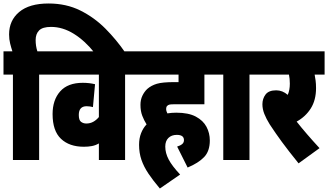

<svg xmlns="http://www.w3.org/2000/svg" viewBox="-20 -916 1878 1099"><path d="M54 -489H0V-622H51Q44 -643 38 -667Q32 -691 32 -719Q32 -799 90 -847.5Q148 -896 258 -896Q359 -896 439.5 -856Q520 -816 583.5 -752Q647 -688 697 -615H520Q466 -683 402.5 -722.5Q339 -762 272 -762Q224 -762 204 -742Q184 -722 184 -687Q184 -652 194 -622H270V-489H204V0H54Z M762 -489H696V0H546V-95Q527 -84 506 -80Q485 -76 460 -76Q377 -76 329 -121.5Q281 -167 281 -263Q281 -344 324.5 -393Q368 -442 454 -442Q491 -442 524 -434L512 -303Q504 -305 495.5 -306.5Q487 -308 476 -308Q431 -308 431 -258Q431 -228 444 -218.5Q457 -209 474 -209Q496 -209 514 -219Q532 -229 546 -246V-489H258V-622H762Z M994 -77Q1013 -83 1023 -91.5Q1033 -100 1033 -114Q1033 -144 992 -144Q962 -144 944 -126.5Q926 -109 926 -77Q926 -40 945.5 -3Q965 34 1011 83L895 163Q856 117 829.5 77.5Q803 38 789.5 -1.5Q776 -41 776 -87Q776 -124 787.5 -153.5Q799 -183 819 -204Q805 -226 794.5 -253Q784 -280 784 -316Q784 -345 795 -368Q806 -391 823 -407Q846 -427 878 -436.5Q910 -446 978 -446H1002V-489H750V-622H1216V-489H1150V-319H972Q956 -319 949 -317Q942 -315 937 -310Q931 -304 931 -293Q931 -280 938 -267Q963 -271 989 -271Q1059 -271 1101 -248.5Q1143 -226 1162 -190Q1181 -154 1181 -112Q1181 -51 1148.5 -17Q1116 17 1054 43Z M1408 -489V0H1258V-489H1204V-622H1474V-489Z M1809 -68 1689 19Q1630 -54 1593 -104.5Q1556 -155 1524 -204Q1504 -236 1493 -264Q1482 -292 1482 -319Q1482 -351 1500 -375Q1518 -399 1561 -399Q1597 -399 1627 -373Q1639 -400 1639 -437Q1639 -466 1634 -489H1462V-622H1838V-489H1781Q1784 -474 1786.5 -455Q1789 -436 1789 -412Q1789 -343 1759 -295.5Q1729 -248 1678 -220Q1703 -188 1737.5 -148Q1772 -108 1809 -68Z"/></svg>

Font: Noto Sans Devanagari UI ExtraCondensed Black
Style: Regular
Weight: 900
Width: 2
Designer: Jelle Bosma - Monotype Design Team
Foundry: Monotype Imaging Inc.
Version: Version 2.003